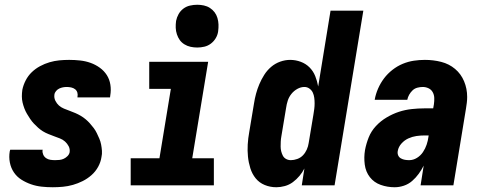

<svg xmlns="http://www.w3.org/2000/svg" viewBox="-20 -780 2040 808"><path d="M202 8Q178 8 155 5.5Q132 3 110.5 -4.5Q89 -12 70 -24Q51 -36 38.5 -54.5Q26 -73 21.5 -96Q17 -119 21 -143L23 -150H160L159 -148Q158 -138 162 -129Q166 -120 174 -114.5Q182 -109 192 -107.5Q202 -106 212 -106Q221 -106 230.5 -107Q240 -108 248.5 -112Q257 -116 264 -123Q271 -130 273 -139Q275 -153 269 -164.5Q263 -176 253.5 -184.5Q244 -193 232 -197.5Q220 -202 208 -206.5Q196 -211 183.5 -216Q171 -221 160.5 -227.5Q150 -234 140.5 -242.5Q131 -251 122.5 -260Q114 -269 107 -279.5Q100 -290 93.5 -301Q87 -312 82.5 -324Q78 -336 75 -348.5Q72 -361 72 -374.5Q72 -388 74 -402Q78 -422 88 -441.5Q98 -461 113.5 -476Q129 -491 148.5 -501.5Q168 -512 188.5 -518Q209 -524 229.5 -526Q250 -528 271 -528Q294 -528 317 -525.5Q340 -523 361 -515.5Q382 -508 400 -495Q418 -482 429.5 -464Q441 -446 444.5 -423.5Q448 -401 444 -378L443 -370H306V-372Q308 -382 305.5 -390.5Q303 -399 296 -404.5Q289 -410 279.5 -412Q270 -414 261 -414Q253 -414 245 -412.5Q237 -411 229.5 -407.5Q222 -404 216 -397Q210 -390 209 -382Q207 -368 213 -356Q219 -344 228 -336Q237 -328 249 -323Q261 -318 273.5 -313.5Q286 -309 297.5 -304Q309 -299 320 -292.5Q331 -286 340.5 -278Q350 -270 358.5 -260.5Q367 -251 374.5 -241Q382 -231 387.5 -219.5Q393 -208 398 -196.5Q403 -185 405.5 -172Q408 -159 409 -145.5Q410 -132 407 -119Q404 -98 393 -78Q382 -58 365 -43Q348 -28 328 -18Q308 -8 287 -2Q266 4 244.5 6Q223 8 202 8Z M530 0V-114H651L699 -406H608V-520H856L789 -114H880V0ZM810 -580Q796 -580 782 -583Q768 -586 756 -593.5Q744 -601 736.5 -611.5Q729 -622 724.5 -635.5Q720 -649 719.5 -663Q719 -677 721 -692Q724 -707 731.5 -720.5Q739 -734 751.5 -743.5Q764 -753 779.5 -756.5Q795 -760 810 -760Q824 -760 838 -757Q852 -754 863.5 -746.5Q875 -739 883 -728.5Q891 -718 895 -704.5Q899 -691 899.5 -677Q900 -663 898 -648Q896 -633 888 -619.5Q880 -606 867.5 -596.5Q855 -587 840 -583.5Q825 -580 810 -580Z M1143 8Q1117 8 1094 -1.5Q1071 -11 1056 -29.5Q1041 -48 1033.5 -72Q1026 -96 1023.5 -121Q1021 -146 1022.5 -172Q1024 -198 1029 -225L1049 -345Q1052 -365 1057.5 -385.5Q1063 -406 1071.5 -426Q1080 -446 1092 -465Q1104 -484 1121 -498.5Q1138 -513 1159 -520.5Q1180 -528 1201 -528Q1224 -528 1245.5 -520Q1267 -512 1282.5 -496.5Q1298 -481 1306.5 -460Q1315 -439 1319 -416L1371 -735H1509L1388 0H1250L1261 -71Q1253 -55 1240.5 -40Q1228 -25 1212.5 -13.5Q1197 -2 1178.5 3Q1160 8 1143 8ZM1204 -106Q1217 -106 1231 -111Q1245 -116 1255 -126.5Q1265 -137 1271 -150.5Q1277 -164 1279 -178L1299 -298Q1301 -310 1302.5 -321.5Q1304 -333 1304 -345Q1304 -357 1302.5 -368.5Q1301 -380 1296.5 -390Q1292 -400 1282.5 -407Q1273 -414 1261 -414Q1246 -414 1231.5 -406Q1217 -398 1206.5 -385Q1196 -372 1191 -356.5Q1186 -341 1184 -326L1164 -206Q1162 -195 1161.5 -184.5Q1161 -174 1161 -163.5Q1161 -153 1163.5 -143Q1166 -133 1170.5 -124.5Q1175 -116 1184 -111Q1193 -106 1204 -106Z M1641 8Q1610 8 1582 -2Q1554 -12 1536.5 -34.5Q1519 -57 1515 -87.5Q1511 -118 1516 -148Q1521 -175 1531.5 -201.5Q1542 -228 1562 -249.5Q1582 -271 1607.5 -286Q1633 -301 1659 -309.5Q1685 -318 1712.5 -321Q1740 -324 1766 -324H1803L1806 -341Q1808 -355 1807.5 -368Q1807 -381 1801 -392Q1795 -403 1783.5 -408.5Q1772 -414 1759 -414Q1748 -414 1736.5 -411Q1725 -408 1716.5 -400Q1708 -392 1702 -381.5Q1696 -371 1694 -360H1557V-361Q1561 -384 1571 -407Q1581 -430 1596 -450Q1611 -470 1631.5 -486Q1652 -502 1675 -511.5Q1698 -521 1721.5 -524.5Q1745 -528 1768 -528Q1804 -528 1837 -519.5Q1870 -511 1895 -490Q1920 -469 1933 -438Q1946 -407 1946 -372Q1946 -360 1944.5 -347.5Q1943 -335 1941 -323L1888 0H1750L1763 -83Q1754 -65 1742 -48.5Q1730 -32 1714.5 -18.5Q1699 -5 1679.5 1.5Q1660 8 1641 8ZM1702 -106Q1719 -106 1734.5 -115.5Q1750 -125 1760 -140Q1770 -155 1775.5 -171.5Q1781 -188 1783 -204L1784 -210H1766Q1749 -210 1732 -207.5Q1715 -205 1698.5 -197.5Q1682 -190 1669.5 -176Q1657 -162 1654 -145Q1652 -135 1655.5 -126.5Q1659 -118 1667 -113.5Q1675 -109 1684 -107.5Q1693 -106 1702 -106Z"/></svg>

Font: Iosevka Term Curly Hv Obl
Style: Regular
Weight: 900
Italic angle: -9°
Designer: Belleve Invis
Foundry: Belleve Invis
Version: Version 32.3.0